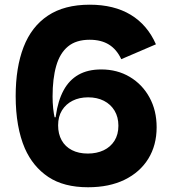

<svg xmlns="http://www.w3.org/2000/svg" viewBox="-20 -791 728 822"><path d="M356 -133.6Q394 -133.6 423.7 -147.6Q453.3 -161.7 470.1 -188.4Q486.9 -215.1 486.9 -252.7Q486.9 -289.7 470.5 -317.1Q454 -344.5 424.9 -359.4Q395.7 -374.3 357.3 -374.3Q319.7 -374.3 290.8 -359.8Q261.9 -345.3 245.3 -318.5Q228.8 -291.7 228.8 -254.6L213.8 -269L197.8 -289H218.2L219.2 -296Q228.3 -360.1 252.2 -404.2Q276 -448.3 316 -471Q356 -493.7 413.4 -493.7Q482 -493.7 535.6 -461.8Q589.3 -429.8 619.9 -374Q650.6 -318.2 650.6 -246.1Q650.6 -169.4 615 -111.5Q579.3 -53.7 513.6 -21.5Q447.8 10.7 357 10.7ZM357 10.7Q253.1 10.7 186.9 -33.4Q120.8 -77.6 86.4 -155.7Q66.9 -200.9 57 -257.1Q47.1 -313.3 47.1 -379.7Q47.1 -502 81 -589.7Q114.9 -677.4 185.2 -724.1Q255.4 -770.9 364.1 -770.9Q468 -770.9 539.6 -727.7Q611.1 -684.5 647.6 -601.3L499.2 -537.6Q479.7 -579.5 446.5 -600.1Q413.2 -620.8 363.8 -620.8Q305.8 -620.8 271 -592Q236.2 -563.2 220.7 -508.9Q205.1 -454.6 205.1 -377.6Q205.1 -351.8 207.5 -327.9Q210 -304.1 215.5 -279.7L228.8 -254.6Q228.8 -217.5 244 -190.3Q259.2 -163.1 287.8 -148.4Q316.3 -133.6 356 -133.6Z"/></svg>

Font: Hepta Slab ExtraLight
Style: Regular
Weight: 200
Designer: Michael LaGattuta
Foundry: Michael LaGattuta
Version: Version 1.100